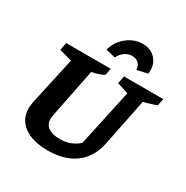

<svg xmlns="http://www.w3.org/2000/svg" viewBox="-201 -1070 1215 1252"><g transform="rotate(30 406.5 -444.5)"><path d="M328 12Q212 12 147 -35.5Q82 -83 82 -166Q82 -175 83.5 -186.5Q85 -198 87 -211L166 -571L71 -598L82 -655H418L407 -603Q387 -593 366.5 -586Q346 -579 317 -573L243 -202Q242 -194 241 -188Q240 -182 240 -177Q240 -136 270.5 -114Q301 -92 357 -92Q443 -92 499 -145L591 -571L506 -598L517 -655H813L802 -603Q762 -586 706 -573L635 -222Q613 -109 534 -48.5Q455 12 328 12ZM518 -901Q561 -901 592 -881Q623 -861 637.5 -827Q652 -793 645 -750L566 -732Q565 -761 546.5 -779.5Q528 -798 497 -798Q467 -798 441.5 -779.5Q416 -761 403 -732L331 -750Q342 -793 370 -827Q398 -861 437 -881Q476 -901 518 -901Z"/></g></svg>

Font: Piazzolla SC
Style: Bold Italic
Weight: 700
Italic angle: -11.3°
Designer: Juan Pablo del Peral
Foundry: Huerta Tipografica
Version: Version 1.330